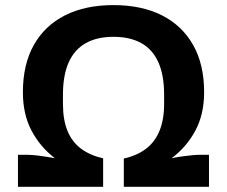

<svg xmlns="http://www.w3.org/2000/svg" viewBox="-20 -718 874 738"><path d="M49 0V-123H83.3Q101.6 -123 126 -120Q150.3 -117 191 -110Q135.6 -151.7 101.8 -214.8Q68 -277.9 68 -363.3Q68 -470.5 110.1 -545.2Q152.3 -619.9 230.2 -659.2Q308.1 -698.4 416 -698.4Q524.2 -698.4 602.1 -659.2Q680 -619.9 722.3 -545.2Q764.6 -470.5 764.6 -363.3Q764.6 -277.9 730.3 -214.8Q696 -151.7 639.6 -110Q666 -115 685.1 -117.5Q704.2 -120.1 719.8 -121.5Q735.4 -123 748.8 -123H783.3V0H455.9V-108.7Q506 -119.7 540.7 -145.8Q575.3 -172 593.1 -215.2Q610.8 -258.4 610.8 -317.9V-354.1Q610.8 -430 588.4 -479.3Q566 -528.7 522.6 -552.6Q479.1 -576.5 416 -576.5Q353.2 -576.5 309.8 -552.2Q266.5 -527.9 244.2 -478.6Q222 -429.3 222 -354.1V-317.9Q222 -256.9 239.6 -214.5Q257.2 -172 291.8 -146.3Q326.5 -120.7 376.4 -109.4V0Z"/></svg>

Font: Archivo Variable SemiBold
Style: Regular
Weight: 600
Designer: Hector Gatti
Foundry: Omnibus-Type
Version: Version 2.001